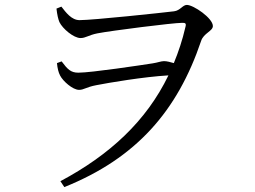

<svg xmlns="http://www.w3.org/2000/svg" viewBox="-20 -719 1040 782"><path d="M304 -637C271 -637 248 -669 230 -692L210 -684C213 -658 217 -641 222 -629C235 -602 280 -564 308 -564C329 -564 341 -576 376 -583C432 -594 685 -626 722 -626C734 -626 740 -625 735 -608C723 -556 707 -508 688 -462C674 -466 660 -470 648 -470C636 -470 622 -464 602 -461C557 -454 352 -423 299 -423C268 -423 255 -437 231 -469L212 -462C214 -441 218 -424 225 -411C236 -389 276 -353 302 -353C322 -353 330 -364 372 -372C423 -382 564 -406 666 -412C576 -226 427 -88 226 19L242 43C536 -75 703 -268 799 -552C809 -584 847 -592 847 -613C847 -645 768 -699 741 -699C724 -699 714 -676 689 -673C640 -667 359 -637 304 -637Z"/></svg>

Font: Harano Aji Mincho KR
Style: Regular
Weight: 400
Foundry: Masamichi Hosoda
Version: HaranoAjiMinchoKR-Regular version 20230610;ttx 4.39.4